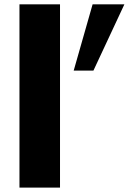

<svg xmlns="http://www.w3.org/2000/svg" viewBox="-20 -856 588 876"><path d="M68.8 0V-836.2H253.8V0ZM406.2 -533.8H316.2L402.5 -836.2H547.5Z"/></svg>

Font: Now Black
Style: Regular
Weight: 900
Designer: Alfredo Marco Pradil
Foundry: Alfredo Marco Pradil
Version: Version 1.002;PS 001.002;hotconv 1.0.88;makeotf.lib2.5.64775